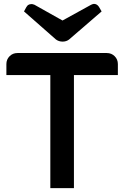

<svg xmlns="http://www.w3.org/2000/svg" viewBox="-20 -973 642 992"><path d="M269 -769 104 -914 116 -936Q122 -945 125 -947Q133 -952 143 -952Q149 -952 156 -949H157L303 -867L450 -948Q458 -952 461 -952Q463 -953 465 -953Q481 -953 491 -938L505 -914L337 -769Q323 -758 303.5 -758Q284 -758 269 -769ZM532 -699Q556 -699 572.5 -682.5Q589 -666 589 -642V-585H362V-1H240V-585H13V-642Q13 -666 29.5 -682.5Q46 -699 70 -699Z"/></svg>

Font: FifthLeg
Style: Bold
Weight: 700
Designer: Jakub Steiner
Version: Version 1.0